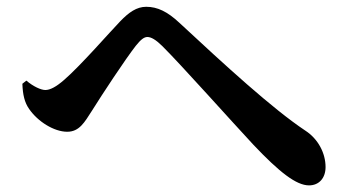

<svg xmlns="http://www.w3.org/2000/svg" viewBox="-20 -628 1040 574"><path d="M903.8 -73.8C933.9 -73.8 953.3 -95.7 953.3 -128.6C953.3 -170.3 930.8 -212.9 893.1 -237.3C794.6 -302.8 652.9 -432.9 515.8 -560.3C480.8 -593 450.8 -607.7 417.1 -607.7C388.3 -607.7 364.9 -590.8 339.3 -564.2C309.4 -533.4 222.5 -433.2 171.9 -389.3C147.4 -367.9 129.5 -358.9 115.5 -358.9C102.6 -358.9 79.4 -369.4 58.8 -387L46.9 -377.6C48 -345.3 53.3 -321.6 67.2 -302.1C92.8 -264.8 141.4 -234.1 180.9 -234.1C217.3 -234.1 232.8 -262.6 254.4 -296.2C284.6 -344.6 354.2 -450.4 385.9 -491C401.2 -510.2 411 -517.4 420.6 -517.4C431.6 -517.4 445.6 -509.6 465.3 -490.2C522 -433.9 677.5 -259.5 737.4 -195.4C815.5 -112.9 865.9 -73.8 903.8 -73.8Z"/></svg>

Font: Source Han Serif CN VF
Style: Regular
Weight: 250
Designer: Ryoko NISHIZUKA 西塚涼子 (kana & ideographs); Frank Grießhammer (Latin, Greek & Cyrillic); Wenlong ZHANG 张文龙 (bopomofo); San
Foundry: Adobe
Version: Version 2.002;hotconv 1.1.0;makeotfexe 2.6.0